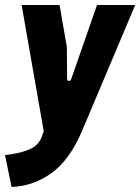

<svg xmlns="http://www.w3.org/2000/svg" viewBox="-49 -530 558 764"><path d="M-3 214 -29 87Q24 82 64.5 66Q105 50 118 12L125 -8L37 -510H188L217 -343L218 -217Q218 -208 225 -208Q232 -208 235 -217L337 -510H489L277 -8Q228 107 155.5 159Q83 211 -3 214Z"/></svg>

Font: Finlandica
Style: Italic
Weight: 400
Italic angle: -8°
Designer: Niklas Ekholm, Juho Hiilivirta, Jaakko Suomalainen
Foundry: Helsinki Type Studio
Version: Version 1.064